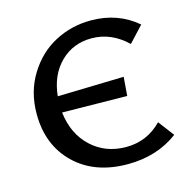

<svg xmlns="http://www.w3.org/2000/svg" viewBox="-100 -764 861 869"><g transform="rotate(-15 330.5 -329.0)"><path d="M575 -141 631 -67Q532 7 395 7Q240 7 147 -83Q54 -173 54 -319Q54 -422 103.5 -502.5Q153 -583 231 -624Q309 -665 400 -665Q526 -665 616 -588L548 -515Q474 -586 382 -586Q295 -586 236 -528Q177 -470 167 -372L478 -380L471 -292L167 -296Q179 -193 245 -131.5Q311 -70 408 -70Q506 -70 575 -141Z"/></g></svg>

Font: EauTest Semibold
Style: Regular
Weight: 600
Designer: Christian Thalmann (Catharsis Fonts)
Version: Version 0.001;PS 000.001;hotconv 1.0.88;makeotf.lib2.5.64775